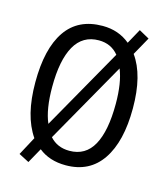

<svg xmlns="http://www.w3.org/2000/svg" viewBox="-117 -843 853 977"><g transform="rotate(15 309.5 -354.5)"><path d="M567 -358Q567 -183 501.5 -86.5Q436 10 311 10Q225 10 168 -36L124 43L70 15L122 -82Q87 -133 70 -201.5Q53 -270 53 -359Q53 -536 117.5 -630Q182 -724 311 -724Q395 -724 455 -674L498 -752L552 -722L499 -627Q567 -533 567 -358ZM142 -358Q142 -240 172 -171L415 -600Q376 -648 311 -648Q226 -648 184 -573.5Q142 -499 142 -358ZM477 -358Q477 -469 449 -537L207 -110Q246 -66 310 -66Q395 -66 436 -140.5Q477 -215 477 -358Z"/></g></svg>

Font: Noto Sans Bengali UI Condensed
Style: Regular
Weight: 400
Width: 3
Designer: Jelle Bosma - Monotype Design Team
Foundry: Monotype Imaging Inc.
Version: Version 2.003; ttfautohint (v1.8.4.7-5d5b)